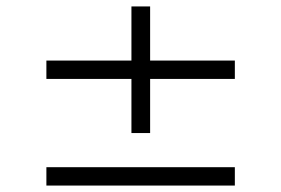

<svg xmlns="http://www.w3.org/2000/svg" viewBox="-20 -596 873 596"><path d="M124 -77H709V-20H124ZM388 -576H446V-408H709V-351H446V-183H388V-351H124V-408H388Z"/></svg>

Font: Augsburger Schrift CAT
Style: Regular
Weight: 400
Designer: Peter Wiegel nach Roos&Junge Offenbach
Foundry: CAT-Fonts, Peter Wiegel
Version: Version 1.000